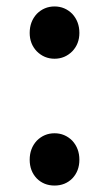

<svg xmlns="http://www.w3.org/2000/svg" viewBox="-20 -562 338 595"><path d="M94 -403Q72 -426 72 -460Q72 -495 94 -519Q117 -542 149 -542Q181 -542 204 -519Q226 -495 226 -460Q226 -426 204 -403Q181 -380 149 -380Q117 -380 94 -403ZM94 -9Q72 -32 72 -67Q72 -102 94 -126Q117 -149 149 -149Q181 -149 204 -126Q226 -102 226 -67Q226 -32 204 -9Q182 13 149 13Q116 13 94 -9Z"/></svg>

Font: `nÑOSM
Style: Regular
Weight: 500
Designer: Ryoko NISHIZUKA ¬âXZm¬º[P (kana & ideographs); Paul D. Hunt (Latin, Greek & Cyrillic); Wenlong ZHANG _ e¬á¬ü¬ô (bopomof
Foundry: Adobe Systems Incorporated
Version: Version 1.00 June 24, 2014, initial release